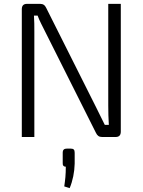

<svg xmlns="http://www.w3.org/2000/svg" viewBox="-20 -710 739 995"><path d="M606 -690H541V-162C541 -129 542 -96 544 -63H523C508 -94 491 -128 477 -156L220 -668C213 -683 204 -690 188 -690H120C102 -690 93 -681 93 -662V0H158V-546C158 -574 158 -602 156 -629H175C184 -603 202 -571 214 -546L477 -22C484 -7 493 0 509 0H579C597 0 606 -9 606 -28ZM328 60C312 60 305 66 305 82V135C304 147 310 154 321 154C321 197 318 221 313 256L341 265C357 227 366 182 367 138V82C367 66 362 60 345 60Z"/></svg>

Font: SnT
Style: Regular
Weight: 300
Designer: Natanael Gama
Version: Version 1.001;PS 001.001;hotconv 1.0.70;makeotf.lib2.5.58329